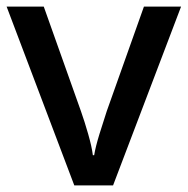

<svg xmlns="http://www.w3.org/2000/svg" viewBox="-20 -559 566 579"><path d="M204 0 0 -539H112L224 -224Q235 -193 246 -154.5Q257 -116 260 -91H264Q268 -116 280 -155Q292 -194 302 -224L414 -539H526L321 0Z"/></svg>

Font: Noto Sans Gurmukhi UI Medium
Style: Regular
Weight: 500
Designer: Jelle Bosma - Monotype Design Team
Foundry: Monotype Imaging Inc.
Version: Version 2.004; ttfautohint (v1.8.4.7-5d5b)